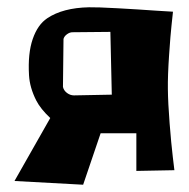

<svg xmlns="http://www.w3.org/2000/svg" viewBox="-20 -505 522 530"><path d="M155.3 -397.5 153.8 -265.1Q155.8 -255.4 164.8 -248.5Q173.8 -241.7 184.1 -241.7H184.6L288.6 -243.7L284.7 -417L180.2 -416Q172.4 -416 164.8 -410.4Q157.2 -404.8 155.3 -397.5ZM443.4 -259.3Q443.8 -220.7 448.2 -164.6Q452.6 -108.4 457 -71.8L461.4 -35.2L356.4 -33.2V-137.2H257.8L209.5 4.9L20 -5.4L118.7 -179.2Q91.8 -204.6 80.1 -227.5Q62 -263.2 60.1 -297.4Q56.6 -357.4 70.3 -397.2Q84 -437 110.4 -454.6Q153.3 -483.4 225.6 -484.9Q247.1 -485.4 304.9 -482.2Q362.8 -479 410.2 -475.6L457.5 -472.7Q456.1 -458 453.4 -434.3Q450.7 -410.6 446.8 -353.5Q442.9 -296.4 443.4 -259.3Z"/></svg>

Font: Some Time Later
Style: Regular
Weight: 400
Version: Version 003.300